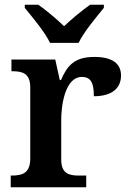

<svg xmlns="http://www.w3.org/2000/svg" viewBox="-20 -786 543 806"><path d="M190 -606H310C331 -651 385 -715 416 -753V-766H358C327 -744 279 -705 249 -676C219 -705 173 -744 141 -766H84V-753C115 -715 169 -651 190 -606ZM25 0H342V-49H311C270 -49 237 -57 237 -116V-283C237 -341 252 -463 324 -463C362 -463 374 -437 374 -382C449 -382 488 -415 488 -469C488 -519 452 -547 376 -547C292 -547 262 -510 236 -450H231L212 -536H28V-487H31C75 -487 107 -478 107 -419V-121C107 -58 73 -49 28 -49H25Z"/></svg>

Font: Noto Serif SemiBold
Style: Regular
Weight: 600
Designer: Monotype Design Team
Foundry: Monotype Imaging Inc.
Version: Version 2.013